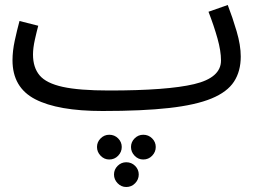

<svg xmlns="http://www.w3.org/2000/svg" viewBox="-20 -423 1033 768"><path d="M390 21Q212 21 121 -26Q30 -73 30 -182Q30 -219 39 -260.5Q48 -302 58 -339L133 -320Q127 -298 119.5 -264.5Q112 -231 112 -205Q112 -153 138.5 -121.5Q165 -90 231 -75.5Q297 -61 416 -61Q649 -61 756.5 -86.5Q864 -112 864 -181Q864 -219 850 -269Q836 -319 814 -376L891 -403Q910 -354 926.5 -298Q943 -242 943 -197Q943 -138 916 -96.5Q889 -55 826 -29Q763 -3 656.5 9Q550 21 390 21ZM553 215Q533 215 518.5 200Q504 185 504 165Q504 145 518.5 130.5Q533 116 553 116Q574 116 588.5 130.5Q603 145 603 165Q603 185 588.5 200Q574 215 553 215ZM417 215Q397 215 382.5 200Q368 185 368 165Q368 145 382.5 130.5Q397 116 417 116Q438 116 452.5 130.5Q467 145 467 165Q467 185 452.5 200Q438 215 417 215ZM485 325Q465 325 450.5 310Q436 295 436 275Q436 255 450.5 240.5Q465 226 485 226Q506 226 520.5 240.5Q535 255 535 275Q535 295 520.5 310Q506 325 485 325Z"/></svg>

Font: Noto Sans Living
Style: Regular
Weight: 400
Designer: Monotype Design Team
Foundry: Monotype Imaging Inc.
Version: Version 2.013; ttfautohint (v1.8.4.7-5d5b)